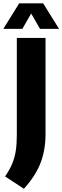

<svg xmlns="http://www.w3.org/2000/svg" viewBox="-53 -970 378 1164"><path d="M92 174.5 -22 99.5Q5.5 59.5 21 22.2Q36.5 -15 42.8 -56.8Q49 -98.5 49 -151.5V-740H223V-156.5Q223 -63 193.8 15.2Q164.5 93.5 92 174.5ZM-33 -795 63.5 -950H208.5L305 -795H189.5L136 -888L82.5 -795Z"/></svg>

Font: Encode Sans Cnd XBd
Style: Regular
Weight: 800
Width: 3
Designer: Multiple Designers
Foundry: Impallari Type
Version: Version 3.002; ttfautohint (v1.8.3) -l 8 -r 50 -G 200 -x 14 